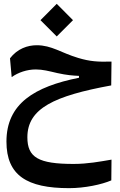

<svg xmlns="http://www.w3.org/2000/svg" viewBox="-20 -665 626 1003"><path d="M340.8 317.9C423.3 317.9 511.7 298.8 561.5 277.3L562.5 168.9C502 179.2 438 191.4 364.3 191.4C180.2 191.4 123 157.2 123 52.2C123 -99.1 263.7 -164.1 561 -218.8L562.5 -343.3C492.2 -341.3 450.2 -343.8 388.7 -362.3C298.8 -389.2 250 -428.7 171.9 -428.7C124 -428.7 70.8 -410.6 32.2 -360.4L41 -262.2C75.2 -286.6 121.1 -302.2 167 -302.2C203.1 -302.2 233.9 -293.9 279.8 -283.2C328.1 -272.5 360.8 -270 392.6 -268.6V-258.8C160.6 -212.4 13.7 -124 13.7 74.7C13.7 251.5 121.1 317.9 340.8 317.9ZM276.4 -474.6 361.3 -559.6 276.4 -645 191.4 -559.6Z"/></svg>

Font: Cascadia Mono SemiBold
Style: Regular
Weight: 600
Monospace: yes
Designer: Aaron Bell
Foundry: Saja Typeworks
Version: Version 2404.023